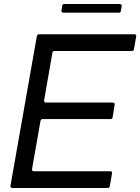

<svg xmlns="http://www.w3.org/2000/svg" viewBox="-20 -933 696 953"><path d="M525 -9Q524 0 514 0H41Q36 0 33.5 -3Q31 -6 32 -11L163 -754Q165 -763 174 -763H647Q652 -763 654.5 -760Q657 -757 656 -752L645 -689Q644 -680 634 -680H251Q242 -680 240 -671L199 -435V-433Q199 -424 208 -424H540Q545 -424 547.5 -421Q550 -418 549 -413L539 -351Q538 -342 528 -342H192Q183 -342 181 -333L139 -94V-92Q139 -83 148 -83H527Q532 -83 534.5 -80Q537 -77 536 -72ZM294 -870Q290 -870 287 -873Q284 -876 285 -881L289 -904Q290 -913 299 -913H575Q579 -913 582 -910Q585 -907 584 -902L580 -879Q579 -870 570 -870Z"/></svg>

Font: Open Sauce Two
Style: Italic
Weight: 400
Italic angle: -10°
Designer: Alfredo Marco Pradil
Foundry: Creative Sauce Fz LLC
Version: Version 1.477